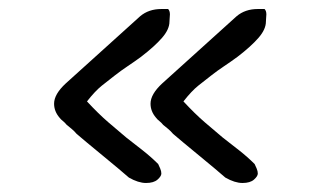

<svg xmlns="http://www.w3.org/2000/svg" viewBox="-20 -516 711 426"><path d="M304 -110Q287 -110 266 -122Q258 -129 242 -142.5Q226 -156 207 -171.5Q188 -187 172.5 -200Q157 -213 150 -219Q145 -225 139 -230Q133 -235 128 -239Q124 -244 119.5 -247.5Q115 -251 112 -255Q100 -269 100 -286Q100 -307 126 -331L291 -480Q310 -496 338 -496H353Q357 -492 357 -484Q357 -480 356.5 -476.5Q356 -473 356 -468Q356 -451 339.5 -432Q323 -413 293 -390Q278 -379 263 -369Q248 -359 234 -348Q221 -338 206 -326Q191 -314 173 -291Q199 -263 220 -245Q241 -227 260 -211Q278 -197 296.5 -182.5Q315 -168 331 -152Q333 -148 335.5 -142Q338 -136 338 -131Q338 -125 329.5 -117.5Q321 -110 304 -110ZM518 -110Q501 -110 480 -122Q472 -129 456 -142.5Q440 -156 421 -171.5Q402 -187 386.5 -200Q371 -213 364 -219Q359 -225 353 -230Q347 -235 342 -239Q338 -244 333.5 -247.5Q329 -251 326 -255Q314 -269 314 -286Q314 -307 340 -331L505 -480Q524 -496 552 -496H567Q571 -492 571 -484Q571 -480 570.5 -476.5Q570 -473 570 -468Q570 -451 553.5 -432Q537 -413 507 -390Q492 -379 477 -369Q462 -359 448 -348Q435 -338 420 -326Q405 -314 387 -291Q413 -263 434 -245Q455 -227 474 -211Q492 -197 510.5 -182.5Q529 -168 545 -152Q547 -148 549.5 -142Q552 -136 552 -131Q552 -125 543.5 -117.5Q535 -110 518 -110Z"/></svg>

Font: Fuzzy Bubbles
Style: Regular
Weight: 400
Designer: Robert E. Leuschke
Foundry: Robert E. Leuschke
Version: Version 1.010; ttfautohint (v1.8.3)